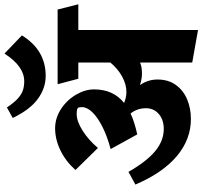

<svg xmlns="http://www.w3.org/2000/svg" viewBox="-44 -812 903 856"><g transform="rotate(-90 408.0 -384.5)"><path d="M816.4 -487.3H701.7V46.4L556.6 20.5V-211.9Q543.9 -207 532.7 -205.3Q521.5 -203.6 505.9 -203.6Q484.9 -203.6 456.1 -212.4Q481 -177.2 481 -134.3Q481 -85.9 456.5 -52.2Q432.1 -18.6 392.1 -2Q352.1 14.6 305.2 14.6Q213.9 14.6 139.2 -48.3Q64.5 -111.3 12.7 -232.9L69.3 -263.7Q115.7 -182.6 161.9 -144.5Q208 -106.4 260.3 -106.4Q301.3 -106.4 327.1 -128.4Q353 -150.4 353 -186Q353 -224.6 329.6 -254.4Q292 -236.8 236.3 -224.6L170.9 -343.3Q226.1 -357.9 268.3 -378.9Q310.5 -399.9 334 -423.6Q357.4 -447.3 357.9 -470.7Q357.9 -484.9 354.5 -488.8Q350.1 -494.6 326.7 -494.6Q294.9 -494.6 253.4 -468.5Q211.9 -442.4 175.8 -399.9L77.6 -500Q115.7 -543 164.8 -566.9Q213.9 -590.8 263.2 -590.8Q309.1 -590.8 349.1 -564.7Q389.2 -538.6 413.1 -498Q437 -457.5 437 -417Q437 -331.5 376.5 -283.2Q401.9 -272.9 425.3 -272.9Q459 -272.9 493.7 -291.7Q528.3 -310.5 556.6 -344.2V-487.3H484.4L460 -579.6H793ZM356.4 -805.7Q377.4 -774.4 395.5 -757.8Q413.6 -741.2 431.6 -734.9Q449.7 -728.5 473.1 -728.5Q506.3 -728.5 536.6 -749.8Q566.9 -771 596.7 -816.4L677.7 -738.8Q612.3 -632.8 497.1 -632.8Q442.4 -632.8 394.3 -668Q346.2 -703.1 309.6 -779.8Z"/></g></svg>

Font: Vesper Libre Heavy
Style: Regular
Weight: 900
Designer: Robert Keller & Kimya Gandhi
Foundry: Mota Italic
Version: Version 1.058